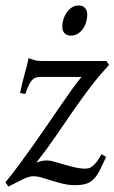

<svg xmlns="http://www.w3.org/2000/svg" viewBox="-22 -671 421 706"><path d="M378.9 -432.1Q338.9 -388.7 306.6 -345.9Q274.4 -303.2 243.9 -259Q213.4 -214.8 181.9 -168.7Q150.4 -122.6 111.8 -73.2Q113.3 -74.2 125 -77.6Q136.7 -81.1 151.9 -81.1Q161.6 -81.1 178 -76.4Q194.3 -71.8 213.9 -65.9Q233.4 -60.1 253.7 -55.4Q273.9 -50.8 292 -50.8Q296.4 -50.8 302.7 -52Q309.1 -53.2 316.4 -58.6Q323.7 -64 332.5 -74.7Q341.3 -85.4 351.1 -104L368.2 -94.2Q354.5 -64 344.2 -43.9Q334 -23.9 322 -12Q310.1 0 294.4 4.9Q278.8 9.8 254.9 9.8Q231 9.8 209.5 4.6Q188 -0.5 168.9 -6.6Q149.9 -12.7 132.6 -17.8Q115.2 -22.9 100.1 -22.9Q92.3 -22.9 84 -20.5Q75.7 -18.1 65.2 -13.2Q54.7 -8.3 41 -1.2Q27.3 5.9 8.8 15.1L-2 -1Q22.5 -30.3 48.6 -65.7Q74.7 -101.1 101.1 -138.4Q127.4 -175.8 153.1 -213.1Q178.7 -250.5 201.7 -283.9Q224.6 -317.4 244.1 -344.5Q263.7 -371.6 277.8 -388.2H130.9Q119.1 -388.2 111.1 -386Q103 -383.8 96.4 -377.2Q89.8 -370.6 84 -358.2Q78.1 -345.7 70.8 -325.2L51.8 -329.1Q61 -373 70.1 -404.5Q79.1 -436 83 -457Q92.3 -454.6 103 -450.7Q113.8 -446.8 130.9 -446.8H369.1ZM298.8 -616.2Q298.8 -602.5 294.7 -589.1Q290.5 -575.7 282.7 -564.7Q274.9 -553.7 263.7 -546.9Q252.4 -540 238.8 -540Q223.6 -540 215.3 -548.8Q207 -557.6 207 -574.2Q207 -587.4 211.4 -600.8Q215.8 -614.3 223.6 -625.5Q231.4 -636.7 242.4 -643.8Q253.4 -650.9 267.1 -650.9Q282.2 -650.9 290.5 -641.8Q298.8 -632.8 298.8 -616.2Z"/></svg>

Font: Gentium Plus Am
Style: Italic
Weight: 400
Italic angle: -8°
Designer: J. Victor Gaultney, Annie Olsen, Iska Routamaa, Becca Hirsbrunner
Foundry: SIL International
Version: Version 5.000